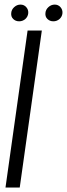

<svg xmlns="http://www.w3.org/2000/svg" viewBox="-20 -836 299 856"><path d="M4.5 0 103 -700H166.5L68 0ZM65.5 -741Q49.5 -741 39 -751.2Q28.5 -761.5 30 -777.5Q31 -793 43.2 -804.2Q55.5 -815.5 71.5 -815.5Q87 -815.5 97 -804.2Q107 -793 106 -777.5Q104.5 -761.5 92.8 -751.2Q81 -741 65.5 -741ZM218 -741Q202 -741 191.5 -751.2Q181 -761.5 182.5 -777.5Q183.5 -793 195.8 -804.2Q208 -815.5 224 -815.5Q239.5 -815.5 249.5 -804.2Q259.5 -793 258.5 -777.5Q257 -761.5 245.2 -751.2Q233.5 -741 218 -741Z"/></svg>

Font: Urbanist Light
Style: Italic
Weight: 300
Italic angle: -8°
Designer: Corey Hu
Foundry: Corey Hu
Version: Version 1.330; ttfautohint (v1.8.4.7-5d5b)